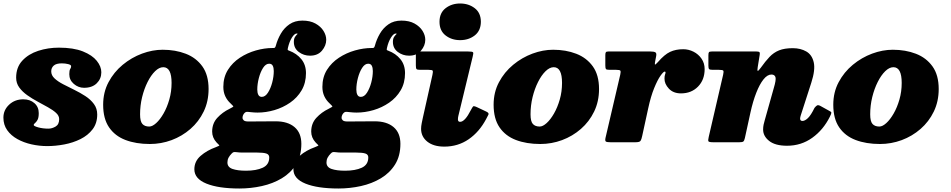

<svg xmlns="http://www.w3.org/2000/svg" viewBox="-72 -815 5450 1100"><path d="M267 -132.5Q267 -152 249.2 -168.2Q231.5 -184.5 203.2 -200.2Q175 -216 143.8 -232.8Q112.5 -249.5 84.2 -269.5Q56 -289.5 38.2 -314Q20.5 -338.5 20.5 -370Q20.5 -429.5 55.8 -467.5Q91 -505.5 147 -523.8Q203 -542 265.5 -542Q349 -542 402.8 -520.5Q456.5 -499 482.5 -466.5Q508.5 -434 508.5 -401Q508.5 -363.5 482.2 -337.8Q456 -312 409.5 -312Q377 -312 351 -334.2Q325 -356.5 325 -390Q325 -412 330.2 -419.5Q335.5 -427 335.5 -436Q335.5 -443.5 318.2 -447.8Q301 -452 282.5 -452Q250 -452 235.8 -439.2Q221.5 -426.5 221.5 -406Q221.5 -383.5 240.5 -365.8Q259.5 -348 289.5 -332.5Q319.5 -317 353.2 -300.5Q387 -284 417 -264.5Q447 -245 466 -219.2Q485 -193.5 485 -159Q485 -109 458.5 -74.2Q432 -39.5 389.2 -18.2Q346.5 3 296.2 12.5Q246 22 198.5 22Q153 22 108.5 12Q64 2 27.5 -18.2Q-9 -38.5 -30.8 -69.2Q-52.5 -100 -52.5 -141Q-52.5 -184.5 -19.8 -215.2Q13 -246 61.5 -246Q100 -246 125 -224.2Q150 -202.5 150 -167Q150 -140.5 142.8 -127.8Q135.5 -115 128.2 -109.5Q121 -104 121 -99Q121 -92.5 147.2 -85.2Q173.5 -78 205.5 -78Q226 -78 246.5 -90Q267 -102 267 -132.5Z M519 -215Q519 -286.5 549.8 -344.2Q580.5 -402 631 -443.8Q681.5 -485.5 741.5 -507.8Q801.5 -530 860 -530Q933 -530 992.5 -507Q1052 -484 1087.5 -434.5Q1123 -385 1123 -305Q1123 -234 1095 -176Q1067 -118 1019 -76.2Q971 -34.5 911 -12.2Q851 10 786.5 10Q707 10 646.8 -13Q586.5 -36 552.8 -85.5Q519 -135 519 -215ZM730.5 -160Q730.5 -119.5 743.8 -104.8Q757 -90 783 -90Q801 -90 823 -110Q845 -130 865 -164.8Q885 -199.5 898 -244.8Q911 -290 911 -340Q911 -430 863.5 -430Q840 -430 816.5 -407Q793 -384 773.5 -345.2Q754 -306.5 742.2 -258.5Q730.5 -210.5 730.5 -160Z M1041.5 155Q1041.5 109 1077.5 77.8Q1113.5 46.5 1165 28Q1187.5 19.5 1184.5 17.2Q1181.5 15 1168.5 1Q1143.5 -26.5 1143.5 -61Q1143.5 -108 1173 -140Q1202.5 -172 1243 -191.5Q1265 -203 1265.2 -204.8Q1265.5 -206.5 1249.5 -222Q1229.5 -240 1218.5 -263.8Q1207.5 -287.5 1207.5 -317Q1207.5 -373 1233.8 -414.8Q1260 -456.5 1302.2 -484.2Q1344.5 -512 1394 -526Q1443.5 -540 1490 -540H1492.5Q1499.5 -539.5 1502.8 -542Q1506 -544.5 1508.5 -554Q1518 -589.5 1537 -622.2Q1556 -655 1586.5 -676Q1617 -697 1660.5 -697Q1705 -697 1735.2 -680.2Q1765.5 -663.5 1781.2 -638.2Q1797 -613 1797 -587Q1797 -554 1772.8 -525Q1748.5 -496 1704 -496Q1668 -496 1639.8 -517.2Q1611.5 -538.5 1611.5 -575Q1611.5 -594 1619 -604.5Q1626.5 -615 1631.2 -619Q1636 -623 1628 -623Q1615 -623 1600.2 -599.5Q1585.5 -576 1577.5 -540.5Q1575.5 -531.5 1576.5 -529.2Q1577.5 -527 1585 -524.5Q1628 -508.5 1654.5 -476Q1681 -443.5 1681 -396Q1681 -340 1656 -297.5Q1631 -255 1590 -226.8Q1549 -198.5 1500.2 -184.2Q1451.5 -170 1404 -170Q1385 -170 1363.5 -172.5Q1349.5 -174.5 1341.2 -174Q1333 -173.5 1325 -163Q1317.5 -152 1317.5 -140Q1317.5 -132 1324.5 -125.5Q1331.5 -119 1351 -119Q1359.5 -119 1380.8 -119.2Q1402 -119.5 1427.5 -119.5Q1453 -119.5 1475 -119.8Q1497 -120 1507 -120Q1576.5 -120 1615.5 -86.8Q1654.5 -53.5 1654.5 9Q1654.5 78.5 1624 127.2Q1593.5 176 1542.5 206.5Q1491.5 237 1428.2 251Q1365 265 1299.5 265Q1180 265 1110.8 237Q1041.5 209 1041.5 155ZM1402 -302Q1402 -283.5 1408 -271.8Q1414 -260 1428 -260Q1447.5 -260 1463 -284Q1478.5 -308 1487.5 -342.2Q1496.5 -376.5 1496.5 -408Q1496.5 -427 1490.5 -438.5Q1484.5 -450 1470 -450Q1450.5 -450 1435.2 -426.2Q1420 -402.5 1411 -368Q1402 -333.5 1402 -302ZM1255 65Q1244 76 1237.5 88.2Q1231 100.5 1231 115Q1230.5 142.5 1259.8 152.8Q1289 163 1337.5 163Q1396 163 1433 146Q1470 129 1470.5 88Q1471 70.5 1454.5 64.8Q1438 59 1400 59H1315.5Q1299 59 1285 57Q1272.5 55.5 1267.2 56.5Q1262 57.5 1255 65Z M1609 155Q1609 109 1645 77.8Q1681 46.5 1732.5 28Q1755 19.5 1752 17.2Q1749 15 1736 1Q1711 -26.5 1711 -61Q1711 -108 1740.5 -140Q1770 -172 1810.5 -191.5Q1832.5 -203 1832.8 -204.8Q1833 -206.5 1817 -222Q1797 -240 1786 -263.8Q1775 -287.5 1775 -317Q1775 -373 1801.2 -414.8Q1827.5 -456.5 1869.8 -484.2Q1912 -512 1961.5 -526Q2011 -540 2057.5 -540H2060Q2067 -539.5 2070.2 -542Q2073.5 -544.5 2076 -554Q2085.5 -589.5 2104.5 -622.2Q2123.5 -655 2154 -676Q2184.5 -697 2228 -697Q2272.5 -697 2302.8 -680.2Q2333 -663.5 2348.8 -638.2Q2364.5 -613 2364.5 -587Q2364.5 -554 2340.2 -525Q2316 -496 2271.5 -496Q2235.5 -496 2207.2 -517.2Q2179 -538.5 2179 -575Q2179 -594 2186.5 -604.5Q2194 -615 2198.8 -619Q2203.5 -623 2195.5 -623Q2182.5 -623 2167.8 -599.5Q2153 -576 2145 -540.5Q2143 -531.5 2144 -529.2Q2145 -527 2152.5 -524.5Q2195.5 -508.5 2222 -476Q2248.5 -443.5 2248.5 -396Q2248.5 -340 2223.5 -297.5Q2198.5 -255 2157.5 -226.8Q2116.5 -198.5 2067.8 -184.2Q2019 -170 1971.5 -170Q1952.5 -170 1931 -172.5Q1917 -174.5 1908.8 -174Q1900.5 -173.5 1892.5 -163Q1885 -152 1885 -140Q1885 -132 1892 -125.5Q1899 -119 1918.5 -119Q1927 -119 1948.2 -119.2Q1969.5 -119.5 1995 -119.5Q2020.5 -119.5 2042.5 -119.8Q2064.5 -120 2074.5 -120Q2144 -120 2183 -86.8Q2222 -53.5 2222 9Q2222 78.5 2191.5 127.2Q2161 176 2110 206.5Q2059 237 1995.8 251Q1932.5 265 1867 265Q1747.5 265 1678.2 237Q1609 209 1609 155ZM1969.5 -302Q1969.5 -283.5 1975.5 -271.8Q1981.5 -260 1995.5 -260Q2015 -260 2030.5 -284Q2046 -308 2055 -342.2Q2064 -376.5 2064 -408Q2064 -427 2058 -438.5Q2052 -450 2037.5 -450Q2018 -450 2002.8 -426.2Q1987.5 -402.5 1978.5 -368Q1969.5 -333.5 1969.5 -302ZM1822.5 65Q1811.5 76 1805 88.2Q1798.5 100.5 1798.5 115Q1798 142.5 1827.2 152.8Q1856.5 163 1905 163Q1963.5 163 2000.5 146Q2037.5 129 2038 88Q2038.5 70.5 2022 64.8Q2005.5 59 1967.5 59H1883Q1866.5 59 1852.5 57Q1840 55.5 1834.8 56.5Q1829.5 57.5 1822.5 65Z M2446 -690Q2446 -741 2480.8 -768Q2515.5 -795 2564 -795Q2613 -795 2648 -768Q2683 -741 2683 -690Q2682.5 -639 2647.8 -612Q2613 -585 2564 -585Q2515.5 -585 2480.8 -612Q2446 -639 2446 -690ZM2636 -490 2554 -151Q2551.5 -141 2551.5 -131Q2551.5 -117 2564 -117Q2591.5 -117 2625.5 -184Q2634.5 -201 2638.5 -205.2Q2642.5 -209.5 2661.5 -200.5L2713.5 -176Q2731 -168 2726.2 -158.2Q2721.5 -148.5 2713.5 -133.5Q2674 -59 2612.8 -17Q2551.5 25 2473.5 25Q2412 25 2376.2 -3.5Q2340.5 -32 2340.5 -77Q2340.5 -91.5 2344.2 -110Q2348 -128.5 2350.5 -140L2405.5 -386Q2409.5 -404.5 2407 -409.8Q2404.5 -415 2382 -415H2334Q2318.5 -415 2314.5 -419.2Q2310.5 -423.5 2310.5 -440V-499Q2310.5 -513.5 2315.2 -516.8Q2320 -520 2334 -520H2610Q2635 -520 2638.2 -515.2Q2641.5 -510.5 2636 -490Z M2756 -215Q2756 -286.5 2786.8 -344.2Q2817.5 -402 2868 -443.8Q2918.5 -485.5 2978.5 -507.8Q3038.5 -530 3097 -530Q3170 -530 3229.5 -507Q3289 -484 3324.5 -434.5Q3360 -385 3360 -305Q3360 -234 3332 -176Q3304 -118 3256 -76.2Q3208 -34.5 3148 -12.2Q3088 10 3023.5 10Q2944 10 2883.8 -13Q2823.5 -36 2789.8 -85.5Q2756 -135 2756 -215ZM2967.5 -160Q2967.5 -119.5 2980.8 -104.8Q2994 -90 3020 -90Q3038 -90 3060 -110Q3082 -130 3102 -164.8Q3122 -199.5 3135 -244.8Q3148 -290 3148 -340Q3148 -430 3100.5 -430Q3077 -430 3053.5 -407Q3030 -384 3010.5 -345.2Q2991 -306.5 2979.2 -258.5Q2967.5 -210.5 2967.5 -160Z M3413 -520H3654.5Q3673.5 -520 3682.2 -515.5Q3691 -511 3687 -492L3682.5 -469Q3679 -451.5 3680 -446.2Q3681 -441 3697.5 -459.5Q3734.5 -502.5 3767 -517.8Q3799.5 -533 3842 -533Q3873 -533 3901.2 -518.8Q3929.5 -504.5 3947.2 -478.8Q3965 -453 3965 -419Q3965 -357.5 3927 -318.8Q3889 -280 3829.5 -280Q3785.5 -280 3760 -307.2Q3734.5 -334.5 3735 -365Q3735 -379.5 3738 -387.2Q3741 -395 3741 -400Q3741 -405 3736.5 -405Q3729 -405 3712 -381Q3695 -357 3675.8 -310Q3656.5 -263 3641.5 -193.5L3607 -35Q3603 -15.5 3597.5 -7.8Q3592 0 3568 0H3426Q3404.5 0 3399 -4.2Q3393.5 -8.5 3397 -25L3481.5 -387Q3485.5 -405 3482.2 -410Q3479 -415 3457 -415H3419Q3402.5 -415 3399.2 -419.8Q3396 -424.5 3396 -441V-499.5Q3396 -511 3399 -515.5Q3402 -520 3413 -520Z M4006.5 -520H4262Q4275 -520 4278.8 -516.2Q4282.5 -512.5 4280.5 -501L4269 -430Q4266 -411 4269 -409Q4272 -407 4286 -426Q4313 -464 4336.8 -489Q4360.5 -514 4391.5 -526.5Q4422.5 -539 4470 -539Q4514.5 -539 4547.2 -520.2Q4580 -501.5 4590 -458.2Q4600 -415 4576 -341L4516 -155Q4512 -142 4512 -136Q4512 -122 4525 -122Q4539.5 -122 4556.8 -138.5Q4574 -155 4594.5 -197Q4602.5 -207 4608.8 -210.8Q4615 -214.5 4626.5 -209L4673.5 -183Q4691 -175 4691 -169.2Q4691 -163.5 4682.5 -146.5Q4645 -71 4581.5 -25.5Q4518 20 4437 20Q4369.5 20 4334.8 -7.5Q4300 -35 4300 -73Q4300 -87.5 4302.8 -100.8Q4305.5 -114 4309 -125L4361 -310Q4375.5 -358 4370.8 -373Q4366 -388 4347.5 -388Q4324.5 -388 4302.2 -360.2Q4280 -332.5 4260.8 -283.5Q4241.5 -234.5 4227.5 -170.5L4195.5 -24Q4192 -8.5 4186.5 -4.2Q4181 0 4163.5 0H4014.5Q3989 0 3986.5 -6Q3984 -12 3988.5 -31L4071 -387Q4075 -405 4072 -410Q4069 -415 4045.5 -415H4010Q3994.5 -415 3990.5 -419.5Q3986.5 -424 3986.5 -439V-498Q3986.5 -512 3989.8 -516Q3993 -520 4006.5 -520Z M4702 -215Q4702 -286.5 4732.8 -344.2Q4763.5 -402 4814 -443.8Q4864.5 -485.5 4924.5 -507.8Q4984.5 -530 5043 -530Q5116 -530 5175.5 -507Q5235 -484 5270.5 -434.5Q5306 -385 5306 -305Q5306 -234 5278 -176Q5250 -118 5202 -76.2Q5154 -34.5 5094 -12.2Q5034 10 4969.5 10Q4890 10 4829.8 -13Q4769.5 -36 4735.8 -85.5Q4702 -135 4702 -215ZM4913.5 -160Q4913.5 -119.5 4926.8 -104.8Q4940 -90 4966 -90Q4984 -90 5006 -110Q5028 -130 5048 -164.8Q5068 -199.5 5081 -244.8Q5094 -290 5094 -340Q5094 -430 5046.5 -430Q5023 -430 4999.5 -407Q4976 -384 4956.5 -345.2Q4937 -306.5 4925.2 -258.5Q4913.5 -210.5 4913.5 -160Z"/></svg>

Font: Besley* Fatface
Style: Italic
Weight: 900
Italic angle: -13°
Designer: Owen Earl
Foundry: indestructible type*
Version: Version 3.000; ttfautohint (v1.8.3)